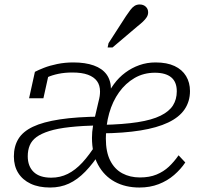

<svg xmlns="http://www.w3.org/2000/svg" viewBox="-20 -826 903 858"><path d="M303 -502Q269 -502 240.5 -496Q212 -490 191.5 -480.5Q171 -471 156 -460Q154 -467 157.5 -473.5Q161 -480 167.5 -486Q174 -492 182 -495.5Q190 -499 199 -500L174 -387H110L136 -505Q151 -513 176.5 -523Q202 -533 236 -540Q270 -547 308 -547Q361 -547 399 -533.5Q437 -520 456.5 -493Q476 -466 476 -425L474 -380L402 -294L420 -371Q424 -386 425.5 -396.5Q427 -407 427 -417Q427 -445 413.5 -463.5Q400 -482 373 -492Q346 -502 303 -502ZM204 12Q153 12 117 -5Q81 -22 61.5 -53Q42 -84 42 -127Q42 -172 62 -205Q82 -238 127 -259.5Q172 -281 247.5 -292.5Q323 -304 434 -305L424 -266Q347 -264 292 -258Q237 -252 200.5 -240.5Q164 -229 143 -213.5Q122 -198 113 -176.5Q104 -155 104 -128Q104 -83 130.5 -57.5Q157 -32 209 -32Q249 -32 283 -49Q317 -66 348 -99.5Q379 -133 411 -184L431 -149Q396 -95 361 -59Q326 -23 288 -5.5Q250 12 204 12ZM603 12Q540 12 492.5 -14Q445 -40 418 -90Q391 -140 391 -210Q391 -237 395.5 -262Q400 -287 407.5 -309Q415 -331 426.5 -349.5Q438 -368 452 -383Q467 -420 489 -450Q511 -480 540 -501.5Q569 -523 603 -535Q637 -547 675 -547Q726 -547 760 -531Q794 -515 811.5 -486Q829 -457 829 -419Q829 -373 805 -337.5Q781 -302 731.5 -278.5Q682 -255 607.5 -243Q533 -231 433 -230L438 -268Q531 -270 595 -280Q659 -290 697.5 -309Q736 -328 753 -355Q770 -382 770 -418Q770 -460 745 -480.5Q720 -501 672 -501Q622 -501 581.5 -477.5Q541 -454 512 -413.5Q483 -373 468 -320Q453 -267 453 -207Q453 -147 472.5 -108.5Q492 -70 526.5 -51.5Q561 -33 605 -33Q648 -33 679.5 -46Q711 -59 734.5 -81Q758 -103 778 -132L808 -100Q788 -70 758 -44Q728 -18 689 -3Q650 12 603 12ZM543 -754Q554 -770 562.5 -781.5Q571 -793 581 -799.5Q591 -806 604 -806Q621 -806 631.5 -796Q642 -786 642 -771Q642 -759 635.5 -749Q629 -739 619 -729.5Q609 -720 595 -709L483 -614H461L465 -633Z"/></svg>

Font: Roboto Serif 20pt ExtraLight
Style: Italic
Weight: 250
Italic angle: -10°
Version: Version 1.007